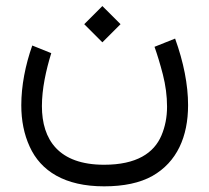

<svg xmlns="http://www.w3.org/2000/svg" viewBox="-20 -416 709 651"><path d="M265.6 -334 327.1 -272.5 388.7 -334 327.1 -395.5ZM333 142.6C179.2 142.6 122.1 58.1 122.1 -56.2C122.1 -114.3 135.7 -177.2 153.8 -235.8L89.4 -261.7C65.9 -195.3 52.2 -125 52.2 -59.1C52.2 -7.3 61.5 39.6 80.6 81.1C118.2 164.1 199.7 215.8 333 215.8C399.9 215.8 454.6 204.1 496.6 180.7C580.1 133.3 617.7 47.4 617.7 -59.6C617.7 -128.4 602.5 -205.6 573.7 -285.2L503.9 -257.3C513.2 -231 522.9 -199.7 532.2 -163.6C541.5 -127 546.4 -90.8 546.4 -54.2C546.4 -19 540 13.7 527.3 43.5C502 103 442.9 142.6 333 142.6Z"/></svg>

Font: Vazirmatn Light
Style: Regular
Weight: 300
Designer: Saber Rastikerdar
Foundry: Saber Rastikerdar
Version: Version 33.003